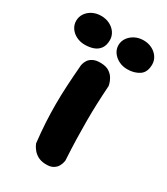

<svg xmlns="http://www.w3.org/2000/svg" viewBox="-239 -753 722 830"><g transform="rotate(30 122.0 -338.0)"><path d="M123.2 -1Q101.2 -2.5 86.6 -11Q72 -19.5 63 -30.9Q54 -42.2 50.4 -50.4Q46.8 -58.5 46.8 -58.5Q40.8 -112.5 38.2 -158Q35.8 -203.5 35.8 -246.9Q35.8 -290.2 38.4 -338.8Q41 -387.2 46 -447.5Q46 -447.5 48 -455.6Q50 -463.8 56.5 -474.1Q63 -484.5 77.8 -492.2Q92.5 -500 117 -499.2Q143.8 -498.5 159.1 -487.9Q174.5 -477.2 182.1 -463.6Q189.8 -450 192.1 -439.8Q194.5 -429.5 194.5 -429.5Q191.2 -380.8 189.6 -338Q188 -295.2 188 -252.5Q188 -209.8 189.2 -162.2Q190.5 -114.8 193.8 -57.5Q193.8 -57.5 192.1 -48.5Q190.5 -39.5 184 -27.8Q177.5 -16 163.2 -7.8Q149 0.5 123.2 -1ZM227.5 -532.5Q204.2 -532.5 185.1 -542.1Q166 -551.7 154.4 -567.9Q142.8 -584.2 142.8 -604.2Q142.8 -624.2 154.4 -640.8Q166 -657.2 185.1 -666.9Q204.2 -676.5 227.5 -676.5Q250.8 -676.5 269.8 -666.9Q288.8 -657.2 300 -640.7Q311.2 -624.1 311.2 -604.2Q311.2 -565.2 286.8 -548.9Q262.3 -532.5 227.5 -532.5ZM15.5 -532.5Q-7.8 -532.5 -26.9 -542.1Q-46 -551.8 -57.1 -568Q-68.2 -584.2 -68.2 -604.2Q-68.2 -624.2 -57.1 -640.8Q-46 -657.2 -26.9 -666.9Q-7.8 -676.5 15.4 -676.5Q39.5 -676.5 58.6 -666.9Q77.8 -657.2 89 -640.7Q100.2 -624.1 100.2 -604.2Q100.2 -578.2 89 -562.4Q77.8 -546.5 58.7 -539.5Q39.6 -532.5 15.5 -532.5Z"/></g></svg>

Font: Sour Gummy Black
Style: Regular
Weight: 900
Version: Version 1.000